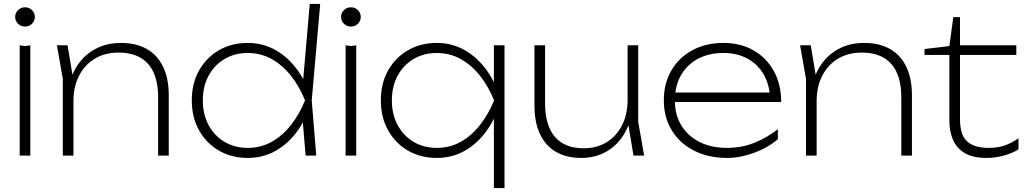

<svg xmlns="http://www.w3.org/2000/svg" viewBox="-20 -790 5214 975"><path d="M80 -560 107 -556 134 -560V0H80ZM107 -655Q86 -655 71.5 -669.5Q57 -684 57 -704Q57 -724 71.5 -738.5Q86 -753 107 -753Q128 -753 142.5 -738.5Q157 -724 157 -704Q157 -684 142.5 -669.5Q128 -655 107 -655Z M269 -560H323L353 -381V0H299V-389ZM594 -572Q672 -572 726 -541Q780 -510 808.5 -450.5Q837 -391 837 -306V0H783V-295Q783 -408 732 -465.5Q681 -523 582 -523Q513 -523 461.5 -492Q410 -461 381.5 -405.5Q353 -350 353 -277L325 -304Q330 -385 365 -445Q400 -505 459 -538.5Q518 -572 594 -572Z M1532 0 1514 -215 1538 -280 1516 -345 1553 -770H1606L1563 -280L1586 0ZM1563 -280Q1539 -193 1492 -127Q1445 -61 1380.5 -24.5Q1316 12 1238 12Q1156 12 1092 -25Q1028 -62 991 -128Q954 -194 954 -280Q954 -367 991 -432.5Q1028 -498 1092 -535Q1156 -572 1238 -572Q1316 -572 1380.5 -535Q1445 -498 1492 -432.5Q1539 -367 1563 -280ZM1010 -280Q1010 -209 1039.5 -154.5Q1069 -100 1120.5 -69.5Q1172 -39 1238 -39Q1304 -39 1359 -69.5Q1414 -100 1457 -154.5Q1500 -209 1529 -280Q1500 -352 1457 -406Q1414 -460 1359 -490.5Q1304 -521 1238 -521Q1172 -521 1120.5 -490.5Q1069 -460 1039.5 -406Q1010 -352 1010 -280Z M1735 -560 1762 -556 1789 -560V0H1735ZM1762 -655Q1741 -655 1726.5 -669.5Q1712 -684 1712 -704Q1712 -724 1726.5 -738.5Q1741 -753 1762 -753Q1783 -753 1797.5 -738.5Q1812 -724 1812 -704Q1812 -684 1797.5 -669.5Q1783 -655 1762 -655Z M2542 -560V165H2488V-224L2492 -247V-315L2488 -330V-560ZM2523 -280Q2499 -193 2452 -127Q2405 -61 2340.5 -24.5Q2276 12 2198 12Q2116 12 2052 -25Q1988 -62 1951 -128Q1914 -194 1914 -280Q1914 -367 1951 -432.5Q1988 -498 2052 -535Q2116 -572 2198 -572Q2276 -572 2340.5 -535Q2405 -498 2452 -432.5Q2499 -367 2523 -280ZM1970 -280Q1970 -209 1999.5 -154.5Q2029 -100 2080.5 -69.5Q2132 -39 2198 -39Q2264 -39 2319 -69.5Q2374 -100 2417 -154.5Q2460 -209 2489 -280Q2460 -352 2417 -406Q2374 -460 2319 -490.5Q2264 -521 2198 -521Q2132 -521 2080.5 -490.5Q2029 -460 1999.5 -406Q1970 -352 1970 -280Z M2932 12Q2856 12 2803 -19Q2750 -50 2722 -109.5Q2694 -169 2694 -254V-560H2748V-265Q2748 -153 2798 -95Q2848 -37 2944 -37Q3011 -37 3061 -68Q3111 -99 3139 -154.5Q3167 -210 3167 -283L3195 -266Q3190 -183 3155.5 -120Q3121 -57 3063.5 -22.5Q3006 12 2932 12ZM3197 0 3167 -179V-560H3221V-171L3251 0Z M3672 12Q3577 12 3504.5 -25Q3432 -62 3391.5 -128Q3351 -194 3351 -280Q3351 -367 3389.5 -432.5Q3428 -498 3496 -535Q3564 -572 3654 -572Q3741 -572 3807 -534Q3873 -496 3910 -428.5Q3947 -361 3947 -272H3388V-320H3934L3891 -290Q3888 -360 3858 -412Q3828 -464 3775.5 -492.5Q3723 -521 3654 -521Q3579 -521 3523.5 -491Q3468 -461 3437.5 -407Q3407 -353 3407 -280Q3407 -207 3440 -153Q3473 -99 3532.5 -69Q3592 -39 3672 -39Q3746 -39 3811 -65Q3876 -91 3930 -134V-83Q3878 -39 3808 -13.5Q3738 12 3672 12Z M4043 -560H4097L4127 -381V0H4073V-389ZM4368 -572Q4446 -572 4500 -541Q4554 -510 4582.5 -450.5Q4611 -391 4611 -306V0H4557V-295Q4557 -408 4506 -465.5Q4455 -523 4356 -523Q4287 -523 4235.5 -492Q4184 -461 4155.5 -405.5Q4127 -350 4127 -277L4099 -304Q4104 -385 4139 -445Q4174 -505 4233 -538.5Q4292 -572 4368 -572Z M4675 -511V-541L4801 -556L4821 -703H4855V-560H5141V-511H4855V-185Q4855 -104 4891.5 -71.5Q4928 -39 5000 -39Q5047 -39 5082.5 -51.5Q5118 -64 5152 -88V-32Q5130 -16 5084.5 -2Q5039 12 4990 12Q4920 12 4878.5 -13Q4837 -38 4819 -81Q4801 -124 4801 -176V-511Z"/></svg>

Font: Unbounded ExtraLight
Style: Regular
Weight: 250
Designer: Luke Prowse, Jean-Baptiste Morizot, Fátima Lázaro, Florian Runge
Foundry: NaN
Version: Version 1.701;gftools[0.9.28.dev5+ged2979d]